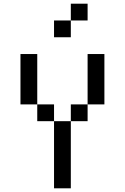

<svg xmlns="http://www.w3.org/2000/svg" viewBox="-20 -1020 676 1040"><path d="M90.9 -727.3V-454.5H181.8V-727.3ZM454.5 -727.3V-454.5H545.5V-727.3ZM272.7 -363.6V0H363.6V-363.6ZM181.8 -454.5V-363.6H272.7V-454.5ZM363.6 -454.5V-363.6H454.5V-454.5ZM363.6 -1000V-909.1H454.5V-1000ZM272.7 -909.1V-818.2H363.6V-909.1Z"/></svg>

Font: Departure Mono
Style: Regular
Weight: 400
Monospace: yes
Designer: Helena Zhang
Version: Version 1.500;Glyphs 3.3.1 (3343)